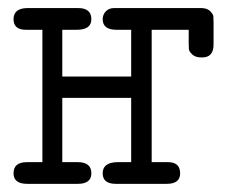

<svg xmlns="http://www.w3.org/2000/svg" viewBox="-20 -451 565 471"><path d="M13.2 -25.9Q13.2 -52.7 44.9 -53.2Q44.9 -53.2 84 -53.2V-377.9H43.9Q13.2 -377.9 13.2 -403.8Q13.2 -430.7 46.9 -431.2H171.9Q204.1 -431.2 204.1 -403.8Q204.1 -377.9 168 -377.9H132.8V-263.2H301.8V-377.9H266.1Q231.9 -377.9 231.9 -403.8Q231.9 -415 239.5 -423.1Q247.1 -431.2 259.8 -431.2H473.1Q488.3 -431.2 495.6 -423.6Q502.9 -416 503.4 -410.9Q503.9 -405.8 503.9 -395V-341.8Q503.9 -309.6 475.1 -310.1H474.1Q459 -310.1 451.4 -317.6Q443.8 -325.2 443.4 -330.1Q442.9 -335 442.9 -346.2V-377.9H352.1V-53.2H392.1Q421.9 -53.2 421.9 -25.9Q421.9 0 389.2 0H264.2Q231.9 0 231.9 -25.9Q231.9 -52.7 268.1 -53.2H301.8V-210.9H132.8V-53.2H170.9Q204.1 -53.2 204.1 -25.9Q204.1 0 170.9 0H46.9Q13.2 0 13.2 -25.9Z"/></svg>

Font: CMU Typewriter Text
Style: Light
Weight: 200
Version: Version 0.7.0